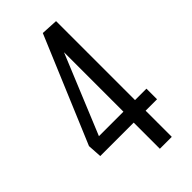

<svg xmlns="http://www.w3.org/2000/svg" viewBox="-222 -762 820 820"><g transform="rotate(-45 188.5 -351.5)"><path d="M20 -158 16 -222 218 -703 294 -699V-222H363V-158H294V0H222V-158ZM76 -222H224V-581Z"/></g></svg>

Font: Georama Condensed
Style: Regular
Weight: 400
Width: 3
Designer: Jean-Baptiste Levee
Foundry: Production Type
Version: Version 1.000